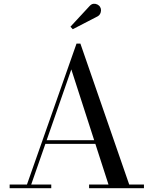

<svg xmlns="http://www.w3.org/2000/svg" viewBox="-20 -995 812 1015"><path d="M216 -234.5V-254H540V-234.5ZM405 -764.5 663 -19.5H741V0H451V-19.5H553.5L357 -628L145 -19.5H251V0H31V-19.5H122.5L384.5 -764.5ZM364.5 -840.5 352.5 -854 453.5 -963Q463.5 -974 474.5 -975Q485.5 -976 495.2 -971Q505 -966 509.5 -957.5Q514.5 -949.5 514 -939.5Q513.5 -929.5 509 -921.2Q504.5 -913 496 -908.5Z"/></svg>

Font: Bodoni Moda SC 11pt
Style: Regular
Weight: 400
Version: Version 2.005